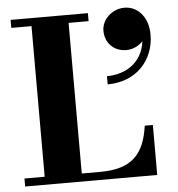

<svg xmlns="http://www.w3.org/2000/svg" viewBox="-53 -810 797 861"><g transform="rotate(-5 345.0 -380.0)"><path d="M436 -665C436 -614 471 -570 532 -570C562.5 -570 590.5 -586 606 -603.5C594 -506.5 517.5 -461 434 -461V-424C563 -424 645 -514.5 645 -630C645 -711 596 -760 539 -760C483 -760 436 -716 436 -665ZM620 0V-225H583.5C565.5 -98 510 -36 366 -36H283.5V-714H373.5V-750H25.5V-714H116.5V-36H25.5V0Z"/></g></svg>

Font: Bodoni* 06
Style: Bold
Weight: 700
Version: Version 2.2